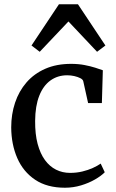

<svg xmlns="http://www.w3.org/2000/svg" viewBox="-20 -868 544 899"><path d="M284 11Q200.5 11 144.8 -26.2Q89 -63.5 61 -127.5Q33 -191.5 32.5 -271.5Q32.5 -333 50.5 -387Q68.5 -441 104 -482Q139.5 -523 192 -546Q244.5 -569 313 -569Q347 -569 375.5 -563.5Q404 -558 426 -551Q448 -544 461.5 -539L457 -385.5H392.5L370 -487Q368.5 -495.5 356.5 -501.8Q344.5 -508 328 -511.8Q311.5 -515.5 294.5 -515.5Q250 -515.5 216.2 -491.2Q182.5 -467 163.8 -419.5Q145 -372 144.5 -302Q144 -240 156.2 -194.2Q168.5 -148.5 190.5 -118.5Q212.5 -88.5 242.5 -73.5Q272.5 -58.5 308 -58.5Q338.5 -58.5 365.5 -65Q392.5 -71.5 414.5 -81.5Q436.5 -91.5 451.5 -102L470.5 -61.5Q454 -44.5 425 -27.8Q396 -11 359.5 0Q323 11 284 11ZM166 -625.5 127.5 -655 256 -848H345L473.5 -655L434.5 -625.5L300.5 -767.5Z"/></svg>

Font: Merriweather 20pt
Style: Regular
Weight: 400
Version: Version 2.100